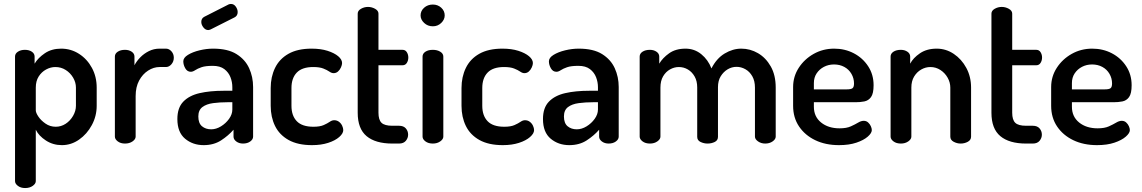

<svg xmlns="http://www.w3.org/2000/svg" viewBox="-20 -726 5774 971"><path d="M107 225Q85 225 70.5 214Q56 203 56 190V-440Q56 -455 70.5 -464.5Q85 -474 106 -474Q127 -474 141 -464.5Q155 -455 155 -440V-404Q172 -433 206.5 -456.5Q241 -480 289 -480Q339 -480 380 -453.5Q421 -427 445 -382.5Q469 -338 469 -283V-191Q469 -139 444.5 -93.5Q420 -48 380 -20Q340 8 293 8Q248 8 212 -15.5Q176 -39 161 -70V190Q161 203 145.5 214Q130 225 107 225ZM262 -85Q289 -85 312 -100Q335 -115 349.5 -140Q364 -165 364 -191V-283Q364 -309 350 -333Q336 -357 312.5 -372Q289 -387 260 -387Q236 -387 213 -374.5Q190 -362 175.5 -339Q161 -316 161 -283V-168Q161 -156 174 -136.5Q187 -117 210 -101Q233 -85 262 -85Z M612 0Q590 0 575.5 -11Q561 -22 561 -35V-440Q561 -455 575.5 -464.5Q590 -474 612 -474Q632 -474 646 -464.5Q660 -455 660 -440V-396Q671 -417 689.5 -436Q708 -455 733 -467.5Q758 -480 787 -480H819Q835 -480 847 -466.5Q859 -453 859 -434Q859 -415 847 -401Q835 -387 819 -387H787Q757 -387 729 -369Q701 -351 683.5 -318.5Q666 -286 666 -240V-35Q666 -22 650.5 -11Q635 0 612 0Z M1010 8Q955 8 916 -24.5Q877 -57 877 -124Q877 -181 907 -212Q937 -243 989.5 -255Q1042 -267 1111 -267H1155V-285Q1155 -311 1145.5 -335.5Q1136 -360 1114.5 -376.5Q1093 -393 1056 -393Q1019 -393 999 -386Q979 -379 967 -371Q955 -363 945 -363Q927 -363 917 -380.5Q907 -398 907 -416Q907 -434 930.5 -448.5Q954 -463 989 -471.5Q1024 -480 1058 -480Q1132 -480 1176 -452.5Q1220 -425 1240 -381Q1260 -337 1260 -286V-35Q1260 -21 1245.5 -10.5Q1231 0 1209 0Q1189 0 1175 -10.5Q1161 -21 1161 -35V-70Q1135 -40 1098 -16Q1061 8 1010 8ZM1048 -72Q1073 -72 1097.5 -87Q1122 -102 1138.5 -125Q1155 -148 1155 -172V-209H1130Q1092 -209 1058 -204.5Q1024 -200 1003.5 -184.5Q983 -169 983 -137Q983 -103 1001.5 -87.5Q1020 -72 1048 -72ZM1033 -574Q1019 -574 1008.5 -587.5Q998 -601 998 -615Q998 -633 1013 -641L1137 -704Q1143 -706 1148 -706Q1163 -706 1172.5 -692.5Q1182 -679 1182 -665Q1182 -646 1166 -638L1045 -577Q1042 -576 1039 -575Q1036 -574 1033 -574Z M1558 8Q1486 8 1439.5 -18Q1393 -44 1371 -89Q1349 -134 1349 -191V-281Q1349 -337 1371 -382.5Q1393 -428 1439 -454Q1485 -480 1556 -480Q1602 -480 1636.5 -469Q1671 -458 1690.5 -441.5Q1710 -425 1710 -407Q1710 -398 1704.5 -385.5Q1699 -373 1689.5 -364.5Q1680 -356 1667 -356Q1657 -356 1645.5 -364Q1634 -372 1615 -379.5Q1596 -387 1564 -387Q1508 -387 1481 -359Q1454 -331 1454 -281V-191Q1454 -141 1481 -113Q1508 -85 1565 -85Q1598 -85 1617 -93.5Q1636 -102 1647.5 -110Q1659 -118 1670 -118Q1684 -118 1694.5 -110Q1705 -102 1710.5 -90Q1716 -78 1716 -68Q1716 -51 1695.5 -33Q1675 -15 1639.5 -3.5Q1604 8 1558 8Z M1964 0Q1879 0 1834 -37.5Q1789 -75 1789 -156V-657Q1789 -672 1805.5 -681.5Q1822 -691 1841 -691Q1860 -691 1877 -681.5Q1894 -672 1894 -657V-474H2016Q2030 -474 2037.5 -462Q2045 -450 2045 -435Q2045 -420 2037.5 -408Q2030 -396 2016 -396H1894V-156Q1894 -120 1909.5 -105Q1925 -90 1964 -90H1998Q2021 -90 2032.5 -76.5Q2044 -63 2044 -45Q2044 -28 2032.5 -14Q2021 0 1998 0Z M2169 0Q2146 0 2131.5 -11Q2117 -22 2117 -35V-440Q2117 -455 2131.5 -464.5Q2146 -474 2169 -474Q2191 -474 2206.5 -464.5Q2222 -455 2222 -440V-35Q2222 -22 2206.5 -11Q2191 0 2169 0ZM2169 -593Q2143 -593 2125 -610Q2107 -627 2107 -648Q2107 -671 2125 -687Q2143 -703 2169 -703Q2194 -703 2211.5 -687Q2229 -671 2229 -648Q2229 -627 2211.5 -610Q2194 -593 2169 -593Z M2523 8Q2451 8 2404.5 -18Q2358 -44 2336 -89Q2314 -134 2314 -191V-281Q2314 -337 2336 -382.5Q2358 -428 2404 -454Q2450 -480 2521 -480Q2567 -480 2601.5 -469Q2636 -458 2655.5 -441.5Q2675 -425 2675 -407Q2675 -398 2669.5 -385.5Q2664 -373 2654.5 -364.5Q2645 -356 2632 -356Q2622 -356 2610.5 -364Q2599 -372 2580 -379.5Q2561 -387 2529 -387Q2473 -387 2446 -359Q2419 -331 2419 -281V-191Q2419 -141 2446 -113Q2473 -85 2530 -85Q2563 -85 2582 -93.5Q2601 -102 2612.5 -110Q2624 -118 2635 -118Q2649 -118 2659.5 -110Q2670 -102 2675.5 -90Q2681 -78 2681 -68Q2681 -51 2660.5 -33Q2640 -15 2604.5 -3.5Q2569 8 2523 8Z M2859 8Q2804 8 2765 -24.5Q2726 -57 2726 -124Q2726 -181 2756 -212Q2786 -243 2838.5 -255Q2891 -267 2960 -267H3004V-285Q3004 -311 2994.5 -335.5Q2985 -360 2963.5 -376.5Q2942 -393 2905 -393Q2868 -393 2848 -386Q2828 -379 2816 -371Q2804 -363 2794 -363Q2776 -363 2766 -380.5Q2756 -398 2756 -416Q2756 -434 2779.5 -448.5Q2803 -463 2838 -471.5Q2873 -480 2907 -480Q2981 -480 3025 -452.5Q3069 -425 3089 -381Q3109 -337 3109 -286V-35Q3109 -21 3094.5 -10.5Q3080 0 3058 0Q3038 0 3024 -10.5Q3010 -21 3010 -35V-70Q2984 -40 2947 -16Q2910 8 2859 8ZM2897 -72Q2922 -72 2946.5 -87Q2971 -102 2987.5 -125Q3004 -148 3004 -172V-209H2979Q2941 -209 2907 -204.5Q2873 -200 2852.5 -184.5Q2832 -169 2832 -137Q2832 -103 2850.5 -87.5Q2869 -72 2897 -72Z M3267 0Q3244 0 3229.5 -11Q3215 -22 3215 -35V-440Q3215 -455 3229.5 -464.5Q3244 -474 3267 -474Q3286 -474 3300 -464.5Q3314 -455 3314 -440V-404Q3331 -433 3364 -456.5Q3397 -480 3447 -480Q3492 -480 3526.5 -452Q3561 -424 3578 -380Q3604 -431 3645 -455.5Q3686 -480 3729 -480Q3774 -480 3813.5 -457Q3853 -434 3878 -390Q3903 -346 3903 -283V-35Q3903 -22 3887.5 -11Q3872 0 3850 0Q3829 0 3813.5 -11Q3798 -22 3798 -35V-283Q3798 -317 3784.5 -340.5Q3771 -364 3749.5 -376Q3728 -388 3705 -388Q3681 -388 3660 -375.5Q3639 -363 3625 -340.5Q3611 -318 3611 -285V-34Q3611 -16 3594.5 -8Q3578 0 3558 0Q3540 0 3523 -8Q3506 -16 3506 -34V-284Q3506 -316 3493 -339Q3480 -362 3459 -374.5Q3438 -387 3413 -387Q3390 -387 3368.5 -375Q3347 -363 3333.5 -340Q3320 -317 3320 -283V-35Q3320 -22 3304.5 -11Q3289 0 3267 0Z M4223 8Q4155 8 4103 -17Q4051 -42 4021 -86.5Q3991 -131 3991 -191V-286Q3991 -339 4019.5 -383Q4048 -427 4095 -453.5Q4142 -480 4199 -480Q4253 -480 4298 -456.5Q4343 -433 4370.5 -391Q4398 -349 4398 -295Q4398 -253 4385 -235Q4372 -217 4351 -213Q4330 -209 4307 -209H4096V-186Q4096 -136 4132.5 -106.5Q4169 -77 4226 -77Q4261 -77 4283 -87Q4305 -97 4320 -106Q4335 -115 4348 -115Q4361 -115 4370 -107Q4379 -99 4384 -88Q4389 -77 4389 -68Q4389 -53 4368.5 -35Q4348 -17 4311 -4.5Q4274 8 4223 8ZM4096 -274H4262Q4284 -274 4291.5 -280Q4299 -286 4299 -304Q4299 -330 4286 -352.5Q4273 -375 4250 -387.5Q4227 -400 4198 -400Q4170 -400 4147 -388Q4124 -376 4110 -355Q4096 -334 4096 -306Z M4536 0Q4513 0 4498.5 -11Q4484 -22 4484 -35V-440Q4484 -455 4498.5 -464.5Q4513 -474 4536 -474Q4555 -474 4569 -464.5Q4583 -455 4583 -440V-404Q4598 -433 4632.5 -456.5Q4667 -480 4717 -480Q4764 -480 4803.5 -453.5Q4843 -427 4867 -382.5Q4891 -338 4891 -283V-35Q4891 -18 4874.5 -9Q4858 0 4838 0Q4820 0 4803 -9Q4786 -18 4786 -35V-283Q4786 -309 4772.5 -333Q4759 -357 4736 -372Q4713 -387 4685 -387Q4661 -387 4639 -374.5Q4617 -362 4603 -339Q4589 -316 4589 -283V-35Q4589 -22 4573.5 -11Q4558 0 4536 0Z M5169 0Q5084 0 5039 -37.5Q4994 -75 4994 -156V-657Q4994 -672 5010.5 -681.5Q5027 -691 5046 -691Q5065 -691 5082 -681.5Q5099 -672 5099 -657V-474H5221Q5235 -474 5242.5 -462Q5250 -450 5250 -435Q5250 -420 5242.5 -408Q5235 -396 5221 -396H5099V-156Q5099 -120 5114.5 -105Q5130 -90 5169 -90H5203Q5226 -90 5237.5 -76.5Q5249 -63 5249 -45Q5249 -28 5237.5 -14Q5226 0 5203 0Z M5528 8Q5460 8 5408 -17Q5356 -42 5326 -86.5Q5296 -131 5296 -191V-286Q5296 -339 5324.5 -383Q5353 -427 5400 -453.5Q5447 -480 5504 -480Q5558 -480 5603 -456.5Q5648 -433 5675.5 -391Q5703 -349 5703 -295Q5703 -253 5690 -235Q5677 -217 5656 -213Q5635 -209 5612 -209H5401V-186Q5401 -136 5437.5 -106.5Q5474 -77 5531 -77Q5566 -77 5588 -87Q5610 -97 5625 -106Q5640 -115 5653 -115Q5666 -115 5675 -107Q5684 -99 5689 -88Q5694 -77 5694 -68Q5694 -53 5673.5 -35Q5653 -17 5616 -4.5Q5579 8 5528 8ZM5401 -274H5567Q5589 -274 5596.5 -280Q5604 -286 5604 -304Q5604 -330 5591 -352.5Q5578 -375 5555 -387.5Q5532 -400 5503 -400Q5475 -400 5452 -388Q5429 -376 5415 -355Q5401 -334 5401 -306Z"/></svg>

Font: Dosis SemiBold
Style: Regular
Weight: 600
Designer: EdgarTolentino, PabloImpallari, IginoMarini
Foundry: EdgarTolentino, PabloImpallari, IginoMarini
Version: Version 3.001; ttfautohint (v1.8.2)